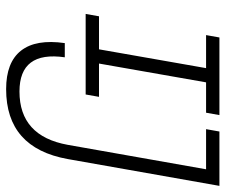

<svg xmlns="http://www.w3.org/2000/svg" viewBox="-75 -658 743 633"><g transform="rotate(90 296.5 -341.5)"><path d="M273.9 9.8Q185.5 9.8 147 -39.3Q108.4 -88.4 122.1 -183.6H168.9Q147.5 -34.2 281.7 -34.2Q428.7 -34.2 457.5 -193.4L538.1 -649.4H405.8L413.6 -693.4H592.8L504.4 -193.4Q467.8 9.8 273.9 9.8ZM25.9 -252.4 33.7 -296.4H142.6L204.6 -649.4H95.7L103.5 -693.4H359.4L351.6 -649.4H251.5L189.5 -296.4H299.3L291.5 -252.4Z"/></g></svg>

Font: Cascadia Mono PL ExtraLight
Style: Italic
Weight: 200
Italic angle: -10°
Monospace: yes
Designer: Aaron Bell
Foundry: Saja Typeworks
Version: Version 2404.023; ttfautohint (v1.8.4)